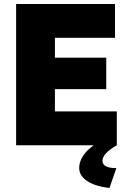

<svg xmlns="http://www.w3.org/2000/svg" viewBox="-20 -730 637 965"><path d="M567 0Q495 42 495 78Q495 115 565 115L530 215Q456 206 417 179Q378 152 378 115Q378 53 451 0H61V-710H558V-540H256V-440H514V-282H256V-170H567Z"/></svg>

Font: Raleway-v4020 Black
Style: Regular
Weight: 900
Designer: Matt McInerney, Pablo Impallari, Rodrigo Fuenzalida
Foundry: Matt McInerney, Pablo Impallari, Rodrigo Fuenzalida
Version: Version 4.020;PS 004.020;hotconv 1.0.88;makeotf.lib2.5.64775